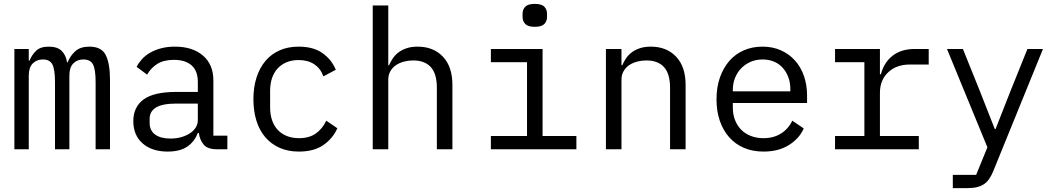

<svg xmlns="http://www.w3.org/2000/svg" viewBox="-20 -768 5440 988"><path d="M54 0V-516H128V-456H132Q144 -486 166 -507Q188 -528 231 -528Q276 -528 298 -505.5Q320 -483 325 -447H328Q342 -482 368 -505Q394 -528 440 -528Q503 -528 524.5 -484Q546 -440 546 -358V0H472V-345Q472 -411 458.5 -436.5Q445 -462 409 -462Q377 -462 357 -441.5Q337 -421 337 -379V0H263V-345Q263 -411 249.5 -436.5Q236 -462 201 -462Q169 -462 148.5 -441.5Q128 -421 128 -379V0Z M1095 0Q1048 0 1028 -24Q1008 -48 1003 -84H998Q981 -39 943.5 -13.5Q906 12 843 12Q762 12 714 -30Q666 -72 666 -145Q666 -217 718.5 -256Q771 -295 888 -295H998V-346Q998 -403 966 -431.5Q934 -460 875 -460Q823 -460 790 -439.5Q757 -419 737 -384L683 -424Q693 -444 710 -463Q727 -482 752 -496.5Q777 -511 809 -519.5Q841 -528 880 -528Q971 -528 1024.5 -482Q1078 -436 1078 -354V-70H1150V0ZM857 -55Q888 -55 913.5 -62.5Q939 -70 958 -82.5Q977 -95 987.5 -112.5Q998 -130 998 -150V-235H888Q816 -235 783 -215Q750 -195 750 -157V-136Q750 -96 778.5 -75.5Q807 -55 857 -55Z M1518 12Q1462 12 1418.5 -7.5Q1375 -27 1345 -62Q1315 -97 1299.5 -147Q1284 -197 1284 -258Q1284 -319 1300 -369Q1316 -419 1346 -454.5Q1376 -490 1419 -509Q1462 -528 1517 -528Q1592 -528 1639 -495Q1686 -462 1708 -409L1644 -375Q1630 -415 1597.5 -437Q1565 -459 1517 -459Q1482 -459 1454.5 -447.5Q1427 -436 1408 -415Q1389 -394 1379.5 -365Q1370 -336 1370 -302V-214Q1370 -180 1379.5 -151Q1389 -122 1408 -101Q1427 -80 1455 -68.5Q1483 -57 1519 -57Q1571 -57 1605 -81Q1639 -105 1659 -147L1716 -108Q1693 -56 1644.5 -22Q1596 12 1518 12Z M1898 -740H1978V-432H1982Q1990 -451 2002 -468.5Q2014 -486 2031.5 -499Q2049 -512 2073 -520Q2097 -528 2129 -528Q2210 -528 2259 -476.5Q2308 -425 2308 -331V0H2228V-317Q2228 -388 2197 -422.5Q2166 -457 2106 -457Q2082 -457 2059 -451Q2036 -445 2018 -433Q2000 -421 1989 -402Q1978 -383 1978 -358V0H1898Z M2732 -630Q2697 -630 2683 -644.5Q2669 -659 2669 -681V-697Q2669 -719 2683 -733.5Q2697 -748 2732 -748Q2767 -748 2781 -733.5Q2795 -719 2795 -697V-681Q2795 -659 2781 -644.5Q2767 -630 2732 -630ZM2506 -68H2692V-448H2506V-516H2772V-68H2946V0H2506Z M3098 0V-516H3178V-432H3182Q3190 -451 3202 -468.5Q3214 -486 3231.5 -499Q3249 -512 3273 -520Q3297 -528 3329 -528Q3410 -528 3459 -476.5Q3508 -425 3508 -331V0H3428V-317Q3428 -388 3397 -422.5Q3366 -457 3306 -457Q3282 -457 3259 -451Q3236 -445 3218 -433Q3200 -421 3189 -402Q3178 -383 3178 -358V0Z M3909 12Q3853 12 3808.5 -7Q3764 -26 3732.5 -61.5Q3701 -97 3684 -146.5Q3667 -196 3667 -257Q3667 -319 3684.5 -369Q3702 -419 3733 -454.5Q3764 -490 3807.5 -509Q3851 -528 3904 -528Q3956 -528 3998.5 -509Q4041 -490 4071 -456.5Q4101 -423 4117 -377Q4133 -331 4133 -276V-238H3751V-214Q3751 -180 3762 -151Q3773 -122 3793.5 -101Q3814 -80 3843.5 -68.5Q3873 -57 3909 -57Q3961 -57 3999 -81Q4037 -105 4057 -147L4116 -107Q4093 -55 4039.5 -21.5Q3986 12 3909 12ZM3904 -462Q3871 -462 3843 -450Q3815 -438 3794.5 -417Q3774 -396 3762.5 -367.5Q3751 -339 3751 -305V-298H4047V-309Q4047 -343 4036.5 -371Q4026 -399 4007.5 -419.5Q3989 -440 3962.5 -451Q3936 -462 3904 -462Z M4277 -68H4428V-448H4277V-516H4508V-386H4513Q4529 -447 4573.5 -481.5Q4618 -516 4687 -516H4759V-436H4662Q4593 -436 4550.5 -396Q4508 -356 4508 -291V-68H4708V0H4277Z M5267 -516H5347L5091 113Q5082 135 5071 151.5Q5060 168 5045 178.5Q5030 189 5009 194.5Q4988 200 4959 200H4883V132H5003L5061 -10L4853 -516H4935L5022 -300L5099 -104H5103L5180 -300Z"/></svg>

Font: IBM Plex Mono
Style: Regular
Weight: 400
Monospace: yes
Designer: Mike Abbink, Paul van der Laan, Pieter van Rosmalen
Foundry: Bold Monday
Version: Version 2.3